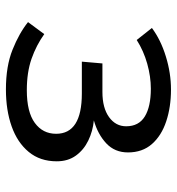

<svg xmlns="http://www.w3.org/2000/svg" viewBox="6 -597 603 655"><g transform="rotate(90 307.5 -269.5)"><path d="M196.4 -317.4H293.8Q348.2 -317.4 379.5 -340Q410.8 -362.6 410.8 -398.5Q410.8 -441.5 377.2 -462.1Q343.6 -482.6 282.6 -482.6Q241.5 -482.6 197.4 -470.3Q153.3 -457.9 116.4 -434.4L75.4 -486.2Q115.9 -516.4 172.6 -533.8Q229.2 -551.3 285.6 -551.3Q345.1 -551.3 393.8 -535.1Q442.6 -519 471.3 -486.4Q500 -453.8 500 -404.6Q500 -359.5 469 -330.5Q437.9 -301.5 390.8 -288.2Q427.7 -284.6 459.5 -269.2Q491.3 -253.8 510.8 -226.9Q530.3 -200 530.3 -161.5Q530.3 -104.6 498.2 -65.9Q466.2 -27.2 411 -7.7Q355.9 11.8 285.1 11.8Q205.6 11.8 149.5 -10.8Q93.3 -33.3 55.4 -63.6L96.4 -119Q134.4 -91.8 180.5 -75.6Q226.7 -59.5 287.7 -59.5Q362.1 -59.5 399.2 -86.7Q436.4 -113.8 436.4 -159.5Q436.4 -247.2 299 -247.2H190.3Z"/></g></svg>

Font: FiraCode Nerd Font
Style: Regular
Weight: 400
Designer: Carrois Corporate, Edenspiekermann AG, Nikita Prokopov
Foundry: Carrois Corporate, Edenspiekermann AG, Nikita Prokopov
Version: Version 6.002;Nerd Fonts 2.1.0